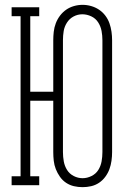

<svg xmlns="http://www.w3.org/2000/svg" viewBox="-20 -765 540 793"><path d="M321 8Q303 8 285.5 4Q268 0 253 -10Q238 -20 227.5 -35Q217 -50 210.5 -66.5Q204 -83 202 -101Q200 -119 200 -137V-349H105V-37H142V0H28V-37H65V-698H28V-735H142V-698H105V-386H200V-599Q200 -616 202 -634Q204 -652 210.5 -669Q217 -686 228 -700.5Q239 -715 253.5 -725Q268 -735 285.5 -740Q303 -745 321 -745Q339 -745 356.5 -740Q374 -735 389 -725Q404 -715 415 -700.5Q426 -686 432 -669Q438 -652 440.5 -634Q443 -616 443 -599V-137Q443 -119 440.5 -101Q438 -83 432 -66.5Q426 -50 415 -35Q404 -20 389 -10Q374 0 356.5 4Q339 8 321 8ZM321 -29Q340 -29 358 -38Q376 -47 386 -63Q396 -79 399.5 -98Q403 -117 403 -137V-599Q403 -618 399.5 -637Q396 -656 385.5 -672.5Q375 -689 357 -697.5Q339 -706 320 -706Q301 -706 284 -697Q267 -688 256.5 -671.5Q246 -655 243 -636.5Q240 -618 240 -599V-137Q240 -117 243.5 -98Q247 -79 257 -63Q267 -47 284.5 -38Q302 -29 321 -29Z"/></svg>

Font: Iosevka Slab Extralight
Style: Regular
Weight: 200
Monospace: yes
Designer: Belleve Invis
Foundry: Belleve Invis
Version: Version 11.1.1; ttfautohint (v1.8.3)